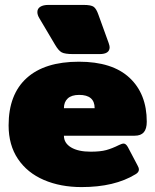

<svg xmlns="http://www.w3.org/2000/svg" viewBox="-20 -746 632 781"><path d="M204 -564 140 -672Q132 -685 132 -697Q132 -711 144 -718.5Q156 -726 177 -726H320Q351 -726 361.5 -718Q372 -710 380 -687L422 -571Q426 -559 426 -554Q426 -526 385 -526H278Q244 -526 231 -533Q218 -540 204 -564ZM15 -236Q15 -362 88.5 -428.5Q162 -495 301 -495Q437 -495 507 -429.5Q577 -364 577 -251Q577 -222 565 -208Q553 -194 528 -194H240Q240 -164 269 -146.5Q298 -129 349 -129Q388 -129 412 -135.5Q436 -142 464 -156Q476 -162 483 -162Q492 -162 500 -148L539 -74Q545 -64 545 -56Q545 -45 531 -37Q446 15 312 15Q226 15 158.5 -14Q91 -43 53 -99.5Q15 -156 15 -236ZM365 -306Q365 -360 302 -360Q271 -360 255.5 -345.5Q240 -331 240 -306Z"/></svg>

Font: Mitr
Style: Bold
Weight: 700
Designer: Thanarat Vachiruckul
Foundry: Cadson Demak
Version: Version 1.002